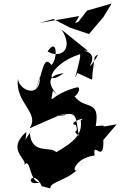

<svg xmlns="http://www.w3.org/2000/svg" viewBox="-20 -970 682 1089"><path d="M299 -107C265 -144 162 -90 149 -213L160 -232C57 -84 130 -126 129 -222C13 -120 137 -69 118 -34C156 -84 145 79 214 63C106 95 168 -23 217 86L265 99C263 51 405 54 454 -61C385 76 369 -70 517 -88C503 -181 571 -32 566 -176L642 -265C491 -238 633 -265 523 -255C552 -421 448 -335 392 -441C397 -386 456 -485 414 -474C258 -433 264 -358 280 -456L341 -393C194 -533 301 -549 342 -555C222 -468 262 -607 429 -661C456 -683 380 -459 419 -556L501 -518C511 -552 492 -475 517 -646C574 -704 471 -557 495 -607C542 -705 371 -680 478 -682L330 -801C402 -688 321 -635 250 -678C305 -762 308 -636 272 -601C227 -659 227 -575 181 -453L207 -537C209 -405 87 -458 82 -523C63 -388 210 -329 147 -242C301 -309 361 -339 350 -317L295 -311C421 -339 406 -329 427 -199C380 -243 432 -202 410 -261C353 -269 483 -315 438 -287C447 -216 411 -176 330 -125ZM406 -839 429 -879 205 -840 283 -862 377 -813 485 -777 567 -874 613 -950 474 -910 424 -846Z"/></svg>

Font: Asimov Silicon
Style: Regular
Weight: 400
Designer: Google
Version: Version 2.000980; 2014